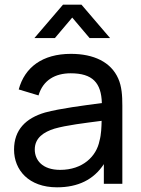

<svg xmlns="http://www.w3.org/2000/svg" viewBox="-20 -785 602 820"><path d="M362.5 -622.5H450L328 -765H249L127 -622.5H214.5L288.5 -710ZM485 -449.5C454 -520 380.5 -555 283 -555C161 -555 85.5 -497.5 60 -403L144.5 -377.5C164 -443.5 216.5 -472 282 -472C375.5 -472 412.5 -431 415 -345C335 -334 240 -322.5 172.5 -304.5C90.5 -280.5 40 -231 40 -146C40 -59 102.5 15 223.5 15C313.5 15 380.5 -18 423.5 -84V0H502.5V-334C502.5 -376.5 500 -416 485 -449.5ZM237 -59.5C160 -59.5 128.5 -102 128.5 -146.5C128.5 -197 168 -221.5 212.5 -235.5C265 -250.5 338 -259 414 -269C413.5 -244.5 412.5 -210 405 -184C392 -117 333 -59.5 237 -59.5Z"/></svg>

Font: Hauora Medium
Style: Regular
Weight: 500
Designer: Wayne Shih
Foundry: WCYS
Version: Version 1.001;hotconv 1.0.109;makeotfexe 2.5.65596